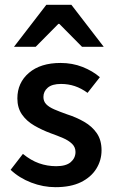

<svg xmlns="http://www.w3.org/2000/svg" viewBox="-20 -764 471 796"><path d="M210 12Q159 12 109.5 -7Q60 -26 24 -60L75 -126Q108 -99 142 -87Q176 -75 213 -75Q254 -75 273.5 -92Q293 -109 293 -134Q293 -154 278.5 -168Q264 -182 240.5 -192Q217 -202 189 -212Q154 -225 122 -243.5Q90 -262 71 -289.5Q52 -317 52 -356Q52 -421 100 -462Q148 -503 231 -503Q280 -503 322 -486.5Q364 -470 394 -444L343 -379Q317 -398 290 -407Q263 -416 233 -416Q196 -416 178 -400.5Q160 -385 160 -362Q160 -344 171.5 -332Q183 -320 205 -310.5Q227 -301 258 -290Q296 -278 329 -259Q362 -240 381.5 -211.5Q401 -183 401 -141Q401 -99 379 -64Q357 -29 315 -8.5Q273 12 210 12ZM38 -570 172 -744H276L410 -570H320L226 -665H222L128 -570Z"/></svg>

Font: Mada SemiBold
Style: Regular
Weight: 600
Designer: Khaled Hosny
Version: Version 1.5